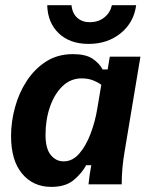

<svg xmlns="http://www.w3.org/2000/svg" viewBox="-20 -722 590 752"><path d="M180.8 10Q110 10 66.7 -41.7Q23.3 -93.3 23.3 -189.2Q23.3 -245 38.8 -301.7Q54.2 -358.3 85 -405.4Q115.8 -452.5 160.8 -481.2Q205.8 -510 265.8 -510Q315.8 -510 342.5 -492.1Q369.2 -474.2 381.7 -450H401.7L410 -500H530L468.3 -130Q462.5 -96.7 459.6 -65Q456.7 -33.3 456.7 0H326.7Q328.3 -16.7 331.2 -37.5Q334.2 -58.3 337.5 -75H317.5Q301.7 -45 269.6 -17.5Q237.5 10 180.8 10ZM229.2 -90Q264.2 -90 290.4 -120.4Q316.7 -150.8 334.6 -197.9Q352.5 -245 360.8 -295L376.7 -390Q361.7 -400.8 342.9 -407.9Q324.2 -415 300 -415Q256.7 -415 225 -384.6Q193.3 -354.2 175.8 -303.8Q158.3 -253.3 158.3 -194.2Q158.3 -140 178.8 -115Q199.2 -90 229.2 -90ZM327.5 -550Q253.3 -550 210 -591.7Q166.7 -633.3 165 -701.7H260Q263.3 -669.2 283.3 -651.7Q303.3 -634.2 334.2 -635Q366.7 -635.8 389.2 -654.2Q411.7 -672.5 418.3 -701.7H513.3Q504.2 -633.3 452.5 -591.7Q400.8 -550 327.5 -550Z"/></svg>

Font: Familjen Grotesk
Style: Bold Italic
Weight: 700
Italic angle: -9.46201°
Designer: Anders Wikstroem, Jonas Baeckman, Matilda Gysing, Kristian Moeller
Foundry: Familjen STHLM AB
Version: Version 2.002; ttfautohint (v1.8.4.7-5d5b)